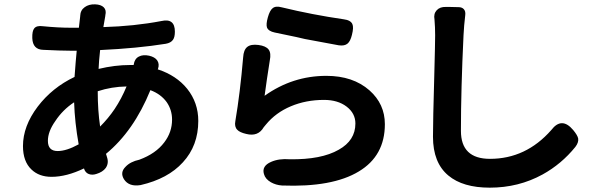

<svg xmlns="http://www.w3.org/2000/svg" viewBox="-20 -813 2726 886"><path d="M552 14Q533 -17 559 -43Q581 -67 623 -76Q699 -104 738 -156Q774 -203 774 -261Q774 -306 749 -342Q722 -379 674 -397Q597 -208 469 -103Q470 -101 471.5 -95.5Q473 -90 474 -87Q483 -60 468 -38Q454 -19 424 -10Q405 -4 389.5 -10Q374 -16 368 -34Q368 -35 368 -36Q287 3 218 3Q160 3 125 -31Q86 -68 86 -139Q86 -231 154 -321Q221 -409 324 -458Q330 -540 334 -579H303Q260 -579 180 -583Q131 -584 129 -637Q128 -670 138 -682Q149 -696 178 -692Q248 -685 307 -685H344L350 -737Q350 -738 350 -739Q351 -766 371 -780Q390 -794 419 -793Q446 -792 459 -779Q472 -766 466 -742Q466 -741 466 -740Q461 -713 457 -688Q599 -692 725 -716Q787 -730 787 -667Q787 -641 778 -629Q768 -615 745 -611Q614 -590 442 -582Q436 -527 435 -495Q510 -513 580 -513H597Q597 -514 597 -515Q601 -542 621 -552Q640 -562 668 -556Q694 -550 705 -535Q717 -518 709 -495Q708 -494 708 -493Q794 -465 844 -403Q895 -339 895 -255Q895 -141 824 -64Q755 12 629 41Q575 50 552 14ZM246 -116Q287 -116 343 -147Q325 -248 322 -341Q269 -306 235 -254Q201 -206 201 -163Q201 -116 246 -116ZM442 -229Q480 -267 509 -310Q541 -358 564 -414Q495 -413 431 -392V-390Q431 -304 442 -229Z M1281 43Q1253 41 1230 28Q1204 13 1198 -10Q1187 -47 1231 -66Q1267 -82 1317 -78Q1463 -76 1543 -122Q1620 -165 1620 -243Q1620 -290 1579.5 -321Q1539 -352 1475 -352Q1392 -352 1322 -322.5Q1252 -293 1207 -238Q1203 -234 1197 -226Q1171 -181 1116 -195Q1086 -202 1075 -214Q1061 -228 1066 -254Q1088 -384 1102 -548Q1104 -583 1121 -596.5Q1138 -610 1172.5 -605.5Q1207 -601 1219.5 -584.5Q1232 -568 1225 -534Q1211 -446 1201 -371Q1330 -463 1486 -463Q1609 -463 1685 -396Q1756 -333 1756 -240Q1756 -94 1636 -22Q1514 52 1281 43ZM1543 -604Q1459 -619 1387 -633Q1374 -636 1348 -642Q1276 -657 1247.5 -663Q1219 -669 1212 -686Q1207 -701 1216 -733Q1225 -765 1238 -775Q1252 -787 1281 -779Q1421 -745 1566 -724Q1598 -720 1606 -702Q1613 -687 1604 -652Q1597 -623 1584 -612Q1570 -600 1543 -604Z M2240 53Q2116 53 2049 -3Q1978 -62 1978 -182Q1978 -255 1984 -465Q1988 -614 1988 -650.5Q1988 -687 1985 -723Q1980 -749 1995 -765.5Q2010 -782 2038 -781H2053L2096 -780Q2112 -780 2120.5 -770.5Q2129 -761 2127 -744Q2121 -694 2119 -651Q2107 -401 2107 -209Q2107 -80 2241 -80Q2407 -80 2524 -213Q2572 -276 2625 -213Q2645 -189 2648 -174Q2651 -156 2635 -135Q2571 -56 2484 -8Q2373 53 2240 53Z"/></svg>

Font: GenSenRounded JP B
Style: Regular
Weight: 700
Version: Version 1.501;PS 1;hotconv 16.6.51;makeotf.lib2.5.65220